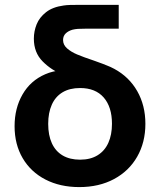

<svg xmlns="http://www.w3.org/2000/svg" viewBox="-20 -755 658 790"><path d="M306.2 14.8Q227.2 14.8 167 -16.3Q106.7 -47.4 73.3 -104.2Q40 -161 40 -235.8Q40 -309.6 72.7 -366.4Q105.3 -423.2 166.3 -449.6Q227.2 -476 308.7 -461.2V-504.8Q388.9 -504.8 450 -471.8Q511.2 -438.8 544.7 -380Q578.2 -321.2 578.2 -245.5Q578.2 -169.2 544.4 -110.2Q510.7 -51.2 449.1 -18.2Q387.5 14.8 306.2 14.8ZM309.5 -98Q352.2 -98 381.6 -116.2Q411 -134.3 425.8 -167.4Q440.7 -200.5 440.7 -245.8Q440.7 -314.9 406.7 -353.9Q372.7 -392.8 309.5 -392.8Q266.7 -392.8 237.2 -375.1Q207.8 -357.3 193.1 -324.1Q178.3 -290.9 178.3 -245.5Q178.3 -198.6 193.4 -165.6Q208.5 -132.6 237.9 -115.3Q267.3 -98 309.5 -98ZM383 -403.8Q378.9 -405.2 374 -406.5Q369 -407.8 363.8 -408.9Q289.5 -428.1 240.5 -447Q191.4 -465.9 155.4 -502.4Q119.3 -538.8 119.3 -596Q119.3 -626.3 130.7 -654.8Q142.1 -683.3 169.4 -704.8Q196.7 -726.2 241.5 -732.3Q253.2 -734.2 268.5 -734.6Q283.8 -735 305.2 -735H468.5V-637H332.5Q312.4 -637 300.5 -636.2Q288.7 -635.3 278.5 -632.8Q260.6 -627.6 250 -617.1Q239.5 -606.7 239.5 -590.2Q239.5 -570.7 255.7 -556.2Q271.9 -541.7 297.2 -531Q322.4 -520.3 368.8 -504.8Q405.8 -491.8 426.8 -482.7Z"/></svg>

Font: Hauora
Style: Regular
Weight: 400
Designer: Wayne Shih
Foundry: WCYS
Version: Version 1.001